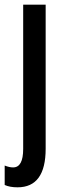

<svg xmlns="http://www.w3.org/2000/svg" viewBox="-37 -560 278 820"><path d="M38 240Q5 240 -17 230V147Q3 155 19 155Q62 155 62 76V-540H158V75Q158 240 38 240Z"/></svg>

Font: Noto Sans Thai Looped ExtraCondensed Medium
Style: Regular
Weight: 500
Width: 2
Designer: Sasikarn Vongin, Ben Mitchell
Foundry: The Fontpad Ltd
Version: Version 1.001; ttfautohint (v1.8.4.7-5d5b)